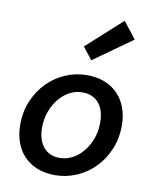

<svg xmlns="http://www.w3.org/2000/svg" viewBox="-89 -869 778 950"><g transform="rotate(10 300.0 -394.0)"><path d="M252 12Q202 12 163 -3.5Q124 -19 96.5 -47.5Q69 -76 54.5 -116Q40 -156 40 -205Q40 -271 63.5 -325.5Q87 -380 126 -419.5Q165 -459 216.5 -481Q268 -503 324 -503Q373 -503 412.5 -487.5Q452 -472 479.5 -443.5Q507 -415 521.5 -375Q536 -335 536 -286Q536 -221 512.5 -166Q489 -111 450 -71.5Q411 -32 359.5 -10Q308 12 252 12ZM260 -76Q293 -76 323 -91.5Q353 -107 376.5 -135Q400 -163 414 -200.5Q428 -238 428 -282Q428 -345 398.5 -380Q369 -415 316 -415Q283 -415 253 -399.5Q223 -384 200 -356Q177 -328 163 -290.5Q149 -253 149 -210Q149 -147 178.5 -111.5Q208 -76 260 -76ZM331 -579 283 -640 460 -800 525 -717Z"/></g></svg>

Font: Source Code Pro Semibold
Style: Italic
Weight: 600
Italic angle: -11°
Monospace: yes
Designer: Paul D. Hunt, Teo Tuominen
Foundry: Adobe Systems Incorporated
Version: Version 1.050;PS 1.000;hotconv 16.6.51;makeotf.lib2.5.65220